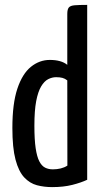

<svg xmlns="http://www.w3.org/2000/svg" viewBox="-20 -755 421 785"><path d="M192.9 10Q160.2 10 131 2.3Q101.9 -5.4 79 -29.7Q56.2 -54.1 43.4 -102.4Q30.6 -150.8 30.6 -231.9Q30.6 -331.4 51 -392.5Q71.5 -453.6 106.4 -481.8Q141.3 -510 183.8 -510Q206.9 -510 224.8 -505Q242.6 -500 255.1 -489.9V-698Q255.1 -717 261.5 -724.5Q267.9 -732.1 285.9 -733.5Q303.8 -735 336.5 -735V-20Q311.8 -8.3 275.6 0.9Q239.5 10 192.9 10ZM196 -62.6Q213.1 -62.6 228.1 -66.3Q243.2 -70 255.5 -77.9L255.1 -426.3Q245.8 -433.8 235.2 -436.6Q224.7 -439.4 209.4 -439.4Q192.9 -439.4 177 -431.3Q161.1 -423.3 148.2 -401.7Q135.3 -380 127.9 -341.3Q120.6 -302.6 120.6 -241Q120.6 -184.4 125.8 -149.2Q131 -114.1 140.8 -95.3Q150.5 -76.6 164.4 -69.6Q178.3 -62.6 196 -62.6Z"/></svg>

Font: Yanone Kaffeesatz ExtraLight
Style: Regular
Weight: 200
Designer: Yanone (Cyrillic: Daniel Pouzeot, Huerta Tipografica, and Cyreal)
Foundry: Yanone
Version: Version 2.003